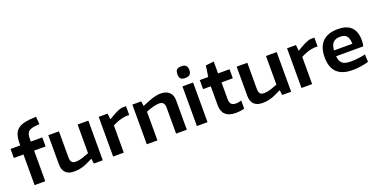

<svg xmlns="http://www.w3.org/2000/svg" viewBox="-24 -1629 4804 2456"><g transform="rotate(-20 2378.0 -401.0)"><path d="M147 -417H16V-540H148V-563Q148 -635 163.5 -683Q179 -731 216 -759.5Q253 -788 313.5 -800.5Q374 -813 464 -815L471 -711Q419 -709 384.5 -702.5Q350 -696 329.5 -681.5Q309 -667 300.5 -642.5Q292 -618 292 -580V-540H448V-417H292V0H147Z M682 10Q607 10 568.5 -29.5Q530 -69 530 -142V-540H675V-186Q675 -140 692 -120.5Q709 -101 747 -101Q789 -101 838 -117Q887 -133 929 -150V-540H1075V0H953L945 -67H941Q898 -46 866 -31.5Q834 -17 805.5 -8Q777 1 748 5.5Q719 10 682 10Z M1216 -540H1337L1345 -461H1349Q1406 -496 1452.5 -519.5Q1499 -543 1540 -549H1591V-429H1543Q1495 -424 1448 -408Q1401 -392 1361 -370V0H1216Z M1674 -540H1795L1803 -476H1810Q1894 -514 1953 -532Q2012 -550 2060 -550Q2135 -550 2177 -511.5Q2219 -473 2219 -398V0H2073V-349Q2073 -397 2054.5 -417Q2036 -437 1997 -437Q1963 -437 1916 -424Q1869 -411 1819 -391V0H1674Z M2428 -628Q2385 -628 2366.5 -646.5Q2348 -665 2348 -707Q2348 -749 2366.5 -768Q2385 -787 2428 -787Q2473 -787 2492 -767Q2511 -747 2511 -707Q2511 -668 2492 -648Q2473 -628 2428 -628ZM2356 -540H2501V0H2356Z M2880 13Q2790 13 2743.5 -30Q2697 -73 2697 -158V-417H2592V-540H2707L2729 -689L2841 -702V-540H2997V-417H2843V-190Q2843 -142 2863 -121Q2883 -100 2930 -100Q2963 -100 3001 -113V-3Q2977 5 2944.5 9Q2912 13 2880 13Z M3246 10Q3171 10 3132.5 -29.5Q3094 -69 3094 -142V-540H3239V-186Q3239 -140 3256 -120.5Q3273 -101 3311 -101Q3353 -101 3402 -117Q3451 -133 3493 -150V-540H3639V0H3517L3509 -67H3505Q3462 -46 3430 -31.5Q3398 -17 3369.5 -8Q3341 1 3312 5.5Q3283 10 3246 10Z M3780 -540H3901L3909 -461H3913Q3970 -496 4016.5 -519.5Q4063 -543 4104 -549H4155V-429H4107Q4059 -424 4012 -408Q3965 -392 3925 -370V0H3780Z M4475 9Q4192 9 4192 -266Q4192 -405 4263 -477Q4334 -549 4472 -549Q4714 -549 4714 -310Q4714 -263 4705 -230H4335Q4338 -194 4348.5 -169.5Q4359 -145 4377.5 -130Q4396 -115 4424 -108.5Q4452 -102 4491 -102Q4538 -102 4593 -108.5Q4648 -115 4689 -126L4694 -23Q4645 -8 4587.5 0.5Q4530 9 4475 9ZM4467 -447Q4404 -447 4372 -414.5Q4340 -382 4335 -309H4585Q4582 -384 4555 -415.5Q4528 -447 4467 -447Z"/></g></svg>

Font: Encode Sans Wide
Style: SemiBold
Weight: 600
Designer: Pablo Impallari, Andres Torresi
Foundry: Pablo Impallari, Andres Torresi
Version: Version 1.000; ttfautohint (v1.00) -l 8 -r 50 -G 200 -x 14 -